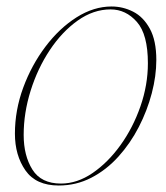

<svg xmlns="http://www.w3.org/2000/svg" viewBox="-20 -560 512 592"><path d="M161 12Q91 12 58.5 -34.5Q26 -81 26 -148Q26 -220 51.5 -289.5Q77 -359 120 -416Q163 -473 216 -506.5Q269 -540 324 -540Q359 -540 390.5 -524Q422 -508 442 -471.5Q462 -435 462 -375Q462 -326 448 -272.5Q434 -219 408 -168.5Q382 -118 345 -77Q308 -36 261.5 -12Q215 12 161 12ZM168 6Q218 6 265.5 -26.5Q313 -59 351.5 -112.5Q390 -166 413 -232Q436 -298 436 -365Q436 -454 402 -492.5Q368 -531 321 -531Q268 -531 219.5 -496.5Q171 -462 133.5 -405.5Q96 -349 74.5 -280.5Q53 -212 53 -144Q53 -80 80 -37Q107 6 168 6Z"/></svg>

Font: Explora
Style: Regular
Weight: 400
Designer: Robert E. Leuschke
Foundry: Robert E. Leuschke
Version: Version 1.010